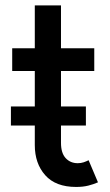

<svg xmlns="http://www.w3.org/2000/svg" viewBox="-20 -703 417 730"><path d="M269.5 7.8Q191.4 7.8 151.9 -36.9Q112.3 -81.5 112.3 -151.4V-682.6H211.9V-159.7Q211.9 -121.1 229.7 -101.8Q247.6 -82.5 275.4 -82.5Q287.6 -82.5 297.9 -85.9Q308.1 -89.4 316.9 -93.8L352.5 -9.8Q335.9 -2.4 315.7 2.7Q295.4 7.8 269.5 7.8ZM26.4 -433.1V-519.5H338.4V-433.1ZM21.5 -225.6V-298.3H306.6V-225.6Z"/></svg>

Font: Reddit Sans Medium
Style: Regular
Weight: 500
Designer: Stephen Hutchings
Foundry: Reddit
Version: Version 1.014